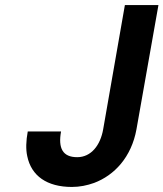

<svg xmlns="http://www.w3.org/2000/svg" viewBox="-20 -731 648 761"><path d="M286 -108C228 -108 210 -144 222 -210H90C83 -172 82 -139 88 -112C104 -34 166 10 265 10C296 10 325 4 353 -6C433 -36 501 -108 521 -219L608 -711H475L389 -219C378 -155 341 -108 286 -108Z"/></svg>

Font: Asimov
Style: NarIt
Weight: 500
Designer: Google
Version: Version 2.000980; 2014